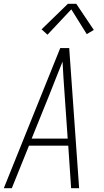

<svg xmlns="http://www.w3.org/2000/svg" viewBox="-24 -987 544 1007"><path d="M-4 0 292 -735H339L391 0H349L334 -223H128L38 0ZM331 -260 315 -490Q312 -534 309 -577.5Q306 -621 304 -664Q287 -621 269.5 -577.5Q252 -534 235 -490L142 -260ZM225 -805 194 -833 332 -967H376L468 -830L431 -808L350 -938Z"/></svg>

Font: Iosevka SS04 Extralight
Style: Italic
Weight: 200
Italic angle: -9°
Monospace: yes
Designer: Belleve Invis
Foundry: Belleve Invis
Version: Version 19.0.0; ttfautohint (v1.8.4)